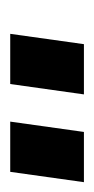

<svg xmlns="http://www.w3.org/2000/svg" viewBox="78 -872 187 383"><g transform="rotate(90 171.5 -680.5)"><path d="M168.3 -754.4 147.6 -607.4H47.5L68.1 -754.4ZM343.4 -754.4 322.8 -607.4H222.6L243.2 -754.4Z"/></g></svg>

Font: Pathway Extreme 8pt Thin
Style: Italic
Weight: 100
Italic angle: -8°
Designer: Eduardo Rodriguez Tunni
Foundry: Eduardo Rodriguez Tunni
Version: Version 1.000